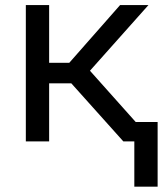

<svg xmlns="http://www.w3.org/2000/svg" viewBox="-20 -548 640 744"><path d="M170.4 -225.1V0H80.1V-528.3H170.4V-304.7H248.5L445.3 -528.3H555.2L328.6 -273.9L505.9 -75.2H590.8V175.3H500.5V0H458L256.3 -225.1Z"/></svg>

Font: RobotoMono-Regular
Style: Regular
Weight: 400
Designer: Google
Version: Version 2.000985; 2015; ttfautohint (v1.3)